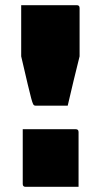

<svg xmlns="http://www.w3.org/2000/svg" viewBox="-20 -720 390 743"><path d="M242 -311H118Q113 -311 110 -314Q109 -316 107 -320Q105 -324 100.5 -340.5Q96 -357 87 -395Q78 -433 62 -502V-700H277Q288 -700 288 -689V-502Q276 -454 264.5 -406.5Q253 -359 242 -311ZM284 3H79Q68 3 68 -8V-220H273Q284 -220 284 -209Z"/></svg>

Font: Recursive Sn Lnr St Blk
Style: Regular
Weight: 900
Version: Version 1.079;hotconv 1.0.112;makeotfexe 2.5.65598; ttfautoh